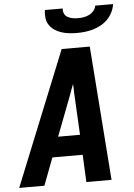

<svg xmlns="http://www.w3.org/2000/svg" viewBox="-71 -1001 733 1048"><g transform="rotate(-5 295.5 -477.5)"><path d="M-9 0 288 -735H442L497 0H359L352 -150H186L129 0ZM347 -260 335 -490Q335 -502 334.5 -514.5Q334 -527 333 -539Q328 -527 323.5 -514.5Q319 -502 315 -490L227 -260ZM379 -815Q357 -815 335.5 -817.5Q314 -820 294 -826.5Q274 -833 257 -844.5Q240 -856 228.5 -873Q217 -890 214.5 -911.5Q212 -933 215 -955H313Q311 -940 317 -927Q323 -914 335.5 -907Q348 -900 362.5 -897.5Q377 -895 392 -895Q407 -895 422.5 -897.5Q438 -900 452.5 -907Q467 -914 478 -927Q489 -940 491 -955H589Q586 -933 575.5 -911.5Q565 -890 548.5 -873Q532 -856 511 -844.5Q490 -833 468 -826.5Q446 -820 423.5 -817.5Q401 -815 379 -815Z"/></g></svg>

Font: Iosevka Aile Extrabold Oblique
Style: Regular
Weight: 800
Italic angle: -9°
Designer: Belleve Invis
Foundry: Belleve Invis
Version: Version 31.1.0; ttfautohint (v1.8.4)